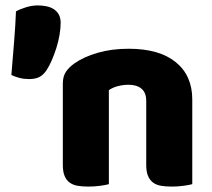

<svg xmlns="http://www.w3.org/2000/svg" viewBox="-20 -681 783 709"><path d="M520 -308Q520 -339 502.5 -353.5Q485 -368 455 -368Q435 -368 415.5 -363Q396 -358 382 -348V-1Q372 2 350.5 5Q329 8 306 8Q284 8 266.5 5Q249 2 237 -7Q225 -16 218.5 -31.5Q212 -47 212 -72V-372Q212 -399 223.5 -416Q235 -433 255 -447Q289 -471 340.5 -486Q392 -501 455 -501Q568 -501 629 -451.5Q690 -402 690 -314V-1Q680 2 658.5 5Q637 8 614 8Q592 8 574.5 5Q557 2 545 -7Q533 -16 526.5 -31.5Q520 -47 520 -72ZM152 -422Q141 -405 126 -397Q111 -389 88 -389Q69 -389 53 -393Q37 -397 22 -404Q27 -465 32 -526Q37 -587 39 -639Q53 -647 75.5 -654Q98 -661 119 -661Q135 -661 150.5 -658Q166 -655 178 -647.5Q190 -640 197 -627.5Q204 -615 204 -597Q204 -577 200 -553Q196 -529 188.5 -505Q181 -481 171.5 -459Q162 -437 152 -422Z"/></svg>

Font: Baloo Bhai
Style: Regular
Weight: 400
Designer: Supriya Tembe, Noopur Datye and Ek Type
Foundry: Ek Type
Version: Version 1.100;PS 1.000;hotconv 1.0.88;makeotf.lib2.5.647800;